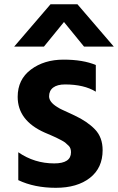

<svg xmlns="http://www.w3.org/2000/svg" viewBox="-20 -852 558 907"><path d="M46.9 -631.8 218.8 -832H345.7L517.6 -631.8H377L282.2 -748L187.5 -631.8ZM63.5 -394.5Q63.5 -476.6 126 -523.4Q188.5 -570.3 280.3 -570.3Q372.1 -570.3 432.6 -544.9V-418.9Q377 -453.1 287.1 -453.1Q251 -453.1 231.4 -438.5Q211.9 -423.8 211.9 -397Q211.9 -370.1 250 -346.7Q263.7 -337.9 272.9 -334Q282.2 -330.1 302.7 -320.3Q323.2 -310.5 332 -306.6Q392.6 -278.3 428.7 -240.7Q464.8 -203.1 464.8 -142.6Q464.8 -58.6 404.8 -11.7Q344.7 35.2 243.7 35.2Q142.6 35.2 66.4 -1V-132.8Q142.6 -80.1 236.3 -80.1Q315.4 -80.1 315.4 -132.8Q315.4 -152.3 304.7 -163.1Q293.9 -173.8 287.6 -178.7Q281.2 -183.6 267.1 -190.9Q252.9 -198.2 245.1 -202.1Q237.3 -206.1 218.8 -213.9Q200.2 -221.7 191.4 -225.6Q63.5 -282.2 63.5 -394.5Z"/></svg>

Font: GenEi M Gothic v2 Bold
Style: Regular
Weight: 700
Version: Version 2.0